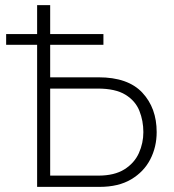

<svg xmlns="http://www.w3.org/2000/svg" viewBox="-20 -730 678 750"><path d="M125 0V-555H4V-597H125V-710H176V-597H384V-555H176V-428H365Q480 -428 536 -368Q592 -308 592 -214Q592 -156 567 -107.5Q542 -59 492.5 -29.5Q443 0 369 0ZM176 -44H364Q427 -44 466 -68.5Q505 -93 522.5 -132Q540 -171 540 -214Q540 -258 524.5 -297Q509 -336 470 -360Q431 -384 362 -384H176Z"/></svg>

Font: Raleway Light
Style: Regular
Weight: 300
Designer: Matt McInerney, Pablo Impallari, Rodrigo Fuenzalida
Foundry: Matt McInerney, Pablo Impallari, Rodrigo Fuenzalida
Version: Version 4.026